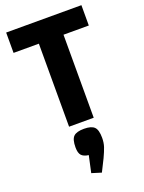

<svg xmlns="http://www.w3.org/2000/svg" viewBox="-171 -704 817 1091"><g transform="rotate(-20 237.5 -158.0)"><path d="M312 -502V0H163V-502H10V-625H465V-502ZM249 309 191 291 213 190Q183 186 170 171.5Q157 157 157 123Q157 75 175 57.5Q193 40 238 40Q282 40 300 57.5Q318 75 318 123Q318 153 310 177Q302 201 286 235Z"/></g></svg>

Font: Changa SemiBold
Style: Regular
Weight: 600
Designer: Eduardo Rodriguez Tunni
Foundry: Eduardo Rodriguez Tunni
Version: Version 3.002; ttfautohint (v1.8.2)